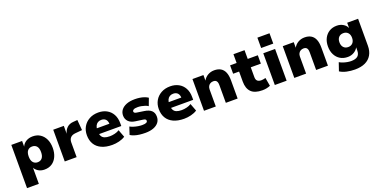

<svg xmlns="http://www.w3.org/2000/svg" viewBox="-18 -1699 5620 2843"><g transform="rotate(-20 2792.5 -278.0)"><path d="M61 180V-501H231V-410H230Q251 -459 296 -485.5Q341 -512 400 -512Q468 -512 518 -479Q568 -446 595.5 -387.5Q623 -329 623 -250Q623 -175 596.5 -115.5Q570 -56 520.5 -22.5Q471 11 401 11Q345 11 304.5 -14Q264 -39 244 -78H247V180ZM342 -126Q387 -126 413 -157.5Q439 -189 439 -251Q439 -313 413 -343.5Q387 -374 341 -374Q296 -374 270 -343.5Q244 -313 244 -251Q244 -189 270.5 -157.5Q297 -126 342 -126Z M721 0V-500H888V-372H887Q901 -431 940 -467.5Q979 -504 1043 -508L1106 -513L1120 -349L1011 -339Q959 -334 933.5 -306Q908 -278 908 -232V0Z M1469 11Q1369 11 1300 -21Q1231 -53 1196 -112Q1161 -171 1161 -251Q1161 -326 1194.5 -384.5Q1228 -443 1289.5 -477.5Q1351 -512 1433 -512Q1507 -512 1564.5 -481Q1622 -450 1654.5 -391.5Q1687 -333 1687 -250V-207H1312V-299H1546L1534 -285Q1534 -340 1509 -367Q1484 -394 1438 -394Q1406 -394 1382.5 -379.5Q1359 -365 1346 -337.5Q1333 -310 1333 -270V-255Q1333 -207 1348 -177.5Q1363 -148 1395 -135Q1427 -122 1477 -122Q1515 -122 1556.5 -132Q1598 -142 1628 -162L1673 -43Q1632 -16 1577 -2.5Q1522 11 1469 11Z M1991 11Q1942 11 1898.5 5.5Q1855 0 1819.5 -11.5Q1784 -23 1757 -40L1796 -159Q1823 -145 1854.5 -135Q1886 -125 1920 -119.5Q1954 -114 1984 -114Q2029 -114 2048.5 -124Q2068 -134 2068 -152Q2068 -167 2057 -174.5Q2046 -182 2023 -185L1907 -201Q1836 -211 1800 -249Q1764 -287 1764 -342Q1764 -392 1792.5 -430Q1821 -468 1875.5 -490Q1930 -512 2010 -512Q2049 -512 2086.5 -506.5Q2124 -501 2156.5 -489.5Q2189 -478 2214 -461L2170 -344Q2150 -358 2123 -367Q2096 -376 2067 -381.5Q2038 -387 2012 -387Q1965 -387 1945.5 -376Q1926 -365 1926 -349Q1926 -335 1936.5 -327Q1947 -319 1968 -316L2081 -299Q2157 -288 2193.5 -253.5Q2230 -219 2230 -158Q2230 -105 2200.5 -67Q2171 -29 2117 -9Q2063 11 1991 11Z M2602 11Q2502 11 2433 -21Q2364 -53 2329 -112Q2294 -171 2294 -251Q2294 -326 2327.5 -384.5Q2361 -443 2422.5 -477.5Q2484 -512 2566 -512Q2640 -512 2697.5 -481Q2755 -450 2787.5 -391.5Q2820 -333 2820 -250V-207H2445V-299H2679L2667 -285Q2667 -340 2642 -367Q2617 -394 2571 -394Q2539 -394 2515.5 -379.5Q2492 -365 2479 -337.5Q2466 -310 2466 -270V-255Q2466 -207 2481 -177.5Q2496 -148 2528 -135Q2560 -122 2610 -122Q2648 -122 2689.5 -132Q2731 -142 2761 -162L2806 -43Q2765 -16 2710 -2.5Q2655 11 2602 11Z M2915 0V-500H3088V-409H3086Q3112 -458 3158 -485Q3204 -512 3261 -512Q3321 -512 3362 -487.5Q3403 -463 3424 -413.5Q3445 -364 3445 -286V0H3259V-279Q3259 -310 3251.5 -328.5Q3244 -347 3229.5 -355.5Q3215 -364 3193 -364Q3166 -364 3145 -352Q3124 -340 3112.5 -318.5Q3101 -297 3101 -267V0Z M3834 11Q3714 11 3658 -45Q3602 -101 3602 -209V-368H3508V-500H3611V-638H3786V-500H3945V-368H3786V-213Q3786 -173 3806.5 -153.5Q3827 -134 3869 -134Q3884 -134 3901 -137Q3918 -140 3936 -145L3959 -14Q3931 -2 3899 4.5Q3867 11 3834 11Z M4028 -584V-747H4219V-584ZM4031 0V-500H4217V0Z M4338 0V-500H4511V-409H4509Q4535 -458 4581 -485Q4627 -512 4684 -512Q4744 -512 4785 -487.5Q4826 -463 4847 -413.5Q4868 -364 4868 -286V0H4682V-279Q4682 -310 4674.5 -328.5Q4667 -347 4652.5 -355.5Q4638 -364 4616 -364Q4589 -364 4568 -352Q4547 -340 4535.5 -318.5Q4524 -297 4524 -267V0Z M5227 191Q5161 191 5099 177.5Q5037 164 4992 135L5036 6Q5061 21 5092 31.5Q5123 42 5155.5 48Q5188 54 5215 54Q5286 54 5319.5 25.5Q5353 -3 5353 -62V-114H5354Q5335 -74 5290.5 -47Q5246 -20 5191 -20Q5123 -20 5072.5 -50.5Q5022 -81 4993.5 -136.5Q4965 -192 4965 -266Q4965 -340 4993.5 -395Q5022 -450 5072.5 -481Q5123 -512 5191 -512Q5247 -512 5291 -485.5Q5335 -459 5353 -416V-500H5525V-76Q5525 9 5490 69Q5455 129 5389 160Q5323 191 5227 191ZM5246 -156Q5291 -156 5318 -185.5Q5345 -215 5345 -266Q5345 -317 5318 -346Q5291 -375 5246 -375Q5200 -375 5173 -346Q5146 -317 5146 -266Q5146 -215 5173 -185.5Q5200 -156 5246 -156Z"/></g></svg>

Font: Nunito Sans 9pt Black
Style: Regular
Weight: 900
Version: Version 3.101;gftools[0.9.27]